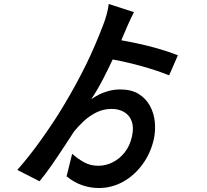

<svg xmlns="http://www.w3.org/2000/svg" viewBox="-20 -864 1040 966"><path d="M585 -414Q641 -414 678 -391Q715 -368 735 -330.5Q755 -293 759 -249.5Q763 -206 754 -164Q738 -93 697 -37Q656 19 599 50.5Q542 82 477 82Q434 82 392.5 67.5Q351 53 315 23L343 -90Q374 -63 405 -46.5Q436 -30 475 -30Q512 -30 547 -47.5Q582 -65 608 -98Q634 -131 644 -178Q654 -222 643 -253Q632 -284 605 -300Q578 -316 542 -316Q500 -316 465 -298.5Q430 -281 402 -255Q374 -229 353 -203Q332 -171 302 -125Q272 -79 240 -33Q208 13 179 48L67 -9Q98 -44 129.5 -84Q161 -124 191 -166.5Q221 -209 248.5 -250.5Q276 -292 298 -329Q334 -389 362 -440.5Q390 -492 413.5 -540Q437 -588 458 -637Q479 -686 500 -741Q509 -763 517 -793Q525 -823 527 -844L654 -803Q648 -792 639.5 -774Q631 -756 623.5 -739Q616 -722 611 -710Q585 -647 555.5 -583Q526 -519 496.5 -462.5Q467 -406 439 -365Q455 -376 477 -387.5Q499 -399 527 -406.5Q555 -414 585 -414ZM487 -574 525 -672Q598 -661 657.5 -648.5Q717 -636 770 -621Q823 -606 875 -586L831 -485Q782 -505 721 -523Q660 -541 599 -554.5Q538 -568 487 -574Z"/></svg>

Font: Noto Sans JP SemiBold
Style: Regular
Weight: 600
Designer: Ryoko NISHIZUKA  (kana, bopomofo & ideographs); Paul D. Hunt (Latin, Greek & Cyrillic); Sandoll Communications , Soo-you
Foundry: Adobe
Version: Version 2.004-H2;hotconv 1.0.118;makeotfexe 2.5.65603